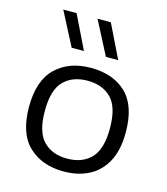

<svg xmlns="http://www.w3.org/2000/svg" viewBox="-120 -901 875 1004"><g transform="rotate(15 318.0 -399.0)"><path d="M317.5 9.5Q200 9.5 128 -58.8Q56 -127 56 -271.5Q56 -413 127.5 -482Q199 -551 317.5 -551Q438 -551 508.8 -483.2Q579.5 -415.5 579.5 -271.5Q579.5 -176.5 546.5 -114.2Q513.5 -52 454.5 -21.2Q395.5 9.5 317.5 9.5ZM317.5 -60Q399 -60 446.5 -108.5Q494 -157 494 -270.5Q494 -385 446.5 -433.2Q399 -481.5 317.5 -481.5Q236.5 -481.5 189 -433.5Q141.5 -385.5 141.5 -272Q141.5 -157.5 189 -108.8Q236.5 -60 317.5 -60ZM377 -626.5 283 -808H355L443.5 -626.5ZM191.5 -626.5 97.5 -808H169.5L258 -626.5Z"/></g></svg>

Font: Encode Sans Exp
Style: Regular
Weight: 400
Width: 7
Designer: Multiple Designers
Foundry: Impallari Type
Version: Version 3.002; ttfautohint (v1.8.3) -l 8 -r 50 -G 200 -x 14 